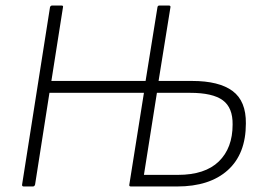

<svg xmlns="http://www.w3.org/2000/svg" viewBox="-20 -675 955 695"><path d="M66 0Q59 0 60 -7L161 -649Q163 -655 169 -655H202Q210 -655 208 -649L166 -382H507L550 -649Q551 -655 557 -655H591Q598 -655 597 -649L554 -382H675Q773 -382 822 -345.5Q871 -309 870 -228Q870 -118 804.5 -59Q739 0 621 0H454Q447 0 448 -6L501 -339H159L107 -7Q105 0 99 0ZM501 -42H624Q722 -42 772 -90.5Q822 -139 822 -224Q823 -285 786.5 -312Q750 -339 668 -339H548Z"/></svg>

Font: Sofia Sans Semi Condensed Light
Style: Italic
Weight: 300
Italic angle: -9°
Version: Version 4.100